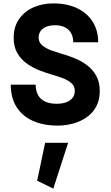

<svg xmlns="http://www.w3.org/2000/svg" viewBox="-20 -739 655 1138"><path d="M43.9 -237.3Q43.9 -157.7 78.9 -103.5Q113.8 -49.3 176.3 -22Q238.8 5.4 322.3 5.4Q369.1 5.4 413.6 -6.8Q458 -19 493.7 -43.9Q529.3 -68.8 550.3 -107.4Q571.3 -146 571.3 -199.2Q571.3 -252.4 550.3 -290Q529.3 -327.6 495.1 -353Q460.9 -378.4 420.2 -394.8Q379.4 -411.1 340.3 -421.9Q315.9 -429.2 285.2 -439.9Q254.4 -450.7 231.7 -469Q209 -487.3 209 -516.1Q209 -539.6 221.2 -555.9Q233.4 -572.3 255.4 -580.8Q277.3 -589.4 306.2 -589.4Q341.3 -589.4 365.5 -576.9Q389.6 -564.5 401.9 -541.7Q414.1 -519 414.1 -488.3H562Q562 -558.1 529.5 -609.9Q497.1 -661.6 437.3 -690.2Q377.4 -718.8 295.9 -718.8Q231 -718.8 177.7 -695.1Q124.5 -671.4 92.8 -625.7Q61 -580.1 61 -514.6Q61 -461.4 82.8 -424.1Q104.5 -386.7 139.6 -361.8Q174.8 -336.9 216.1 -321Q257.3 -305.2 296.9 -293.9Q320.8 -287.1 350.3 -276.4Q379.9 -265.6 401.6 -247.6Q423.3 -229.5 423.3 -201.2Q423.3 -175.3 409.4 -158.2Q395.5 -141.1 371.6 -132.6Q347.7 -124 316.4 -124Q275.4 -124 247.6 -137Q219.7 -149.9 205.6 -175.3Q191.4 -200.7 191.4 -237.3ZM247.6 107.4 200.2 332 295.9 378.9 383.8 107.4Z"/></svg>

Font: Estedad-FD-VF Thin
Style: Regular
Weight: 100
Designer: Amin Abedi
Version: Version 5.0